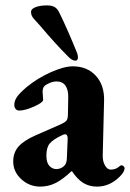

<svg xmlns="http://www.w3.org/2000/svg" viewBox="-20 -678 482 712"><path d="M29 0ZM29 -79Q29 -113 49.5 -135.5Q70 -158 114 -177L203 -216Q223 -225 227.5 -232Q232 -239 232 -258L233 -315Q234 -344 223 -360Q212 -376 190 -376Q178 -376 164.5 -370.5Q151 -365 144 -358Q138 -351 138 -337Q138 -330 139 -322.5Q140 -315 140 -308Q140 -298 106.5 -283Q73 -268 51 -268Q43 -268 38 -274Q33 -280 33 -289Q33 -305 44 -320Q55 -335 80 -356Q119 -388 168 -410Q217 -432 250 -432Q303 -432 335 -397.5Q367 -363 366 -306L361 -104Q360 -81 369 -65Q378 -49 391 -49Q410 -49 424 -62Q427 -65 430 -65Q435 -65 438.5 -61.5Q442 -58 442 -54Q442 -41 424 -23Q387 14 340 14Q311 14 289 0.5Q267 -13 247 -43H245Q212 -12 185.5 1Q159 14 129 14Q89 14 59 -13.5Q29 -41 29 -79ZM221 -66Q228 -77 228 -92L231 -164Q231 -180 221 -180Q216 -180 209 -176Q177 -161 164.5 -146Q152 -131 152 -101Q152 -75 163 -63Q174 -51 189 -51Q208 -51 221 -66ZM232 -469Q184 -517 131 -580L105 -609Q95 -620 95 -634Q95 -645 112 -651.5Q129 -658 154 -658Q171 -658 181.5 -652.5Q192 -647 199 -633Q214 -603 232 -562Q250 -521 264 -486Q269 -475 269 -465Q269 -453 259 -453Q247 -453 232 -469Z"/></svg>

Font: EB Garamond
Style: Bold
Weight: 700
Designer: Georg Duffner and Octavio Pardo
Foundry: Georg Duffner
Version: Version 1.000; ttfautohint (v1.6)